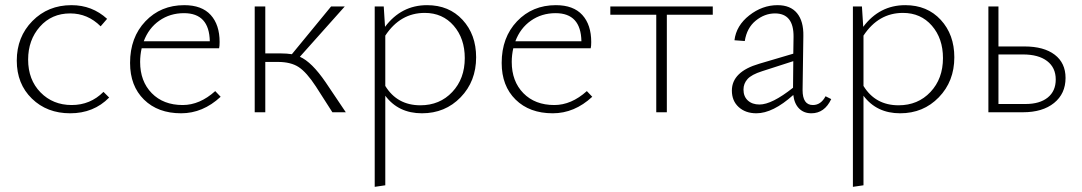

<svg xmlns="http://www.w3.org/2000/svg" viewBox="-20 -435 4191 744"><path d="M252 4Q162 4 103.5 -53Q45 -110 45 -200Q45 -292 105.5 -353.5Q166 -415 257 -415Q337 -415 395 -362L370 -333Q320 -383 252 -383Q180 -383 134.5 -331.5Q89 -280 89 -204Q89 -126 137 -77Q185 -28 258 -28Q330 -28 381 -79L403 -57Q343 4 252 4Z M814 -82 835 -60Q766 4 682 4Q592 4 538 -49Q484 -102 484 -191Q484 -290 543.5 -352.5Q603 -415 694 -415Q762 -415 796.5 -377Q831 -339 831 -272Q831 -256 829 -248H529Q523 -222 523 -195Q523 -120 568 -74Q613 -28 688 -28Q754 -28 814 -82ZM693 -384Q639 -384 597.5 -355Q556 -326 537 -275H793Q791 -384 693 -384Z M1242 -116 1320 0H1268L1204 -100Q1168 -155 1137.5 -175Q1107 -195 1057 -195H1008V0H967V-410H1008V-228H1069Q1091 -228 1111 -225L1263 -410H1316L1142 -215Q1188 -195 1242 -116Z M1635 -415Q1720 -415 1772.5 -358Q1825 -301 1825 -213Q1825 -120 1765 -58Q1705 4 1615 4Q1524 4 1473 -64V283L1432 289V-410H1467L1472 -331Q1535 -415 1635 -415ZM1609 -27Q1684 -27 1732.5 -78.5Q1781 -130 1781 -210Q1781 -286 1738 -335.5Q1695 -385 1626 -385Q1531 -385 1473 -297V-102Q1519 -27 1609 -27Z M2254 -82 2275 -60Q2206 4 2122 4Q2032 4 1978 -49Q1924 -102 1924 -191Q1924 -290 1983.5 -352.5Q2043 -415 2134 -415Q2202 -415 2236.5 -377Q2271 -339 2271 -272Q2271 -256 2269 -248H1969Q1963 -222 1963 -195Q1963 -120 2008 -74Q2053 -28 2128 -28Q2194 -28 2254 -82ZM2133 -384Q2079 -384 2037.5 -355Q1996 -326 1977 -275H2233Q2231 -384 2133 -384Z M2742 -410V-378H2564V0H2523V-378H2345V-410Z M3179 -62 3201 -51Q3175 4 3124 4Q3095 4 3076.5 -14.5Q3058 -33 3054 -67Q2975 4 2911 4Q2869 4 2842.5 -20Q2816 -44 2816 -84Q2816 -157 2922 -188L3054 -227L3055 -292Q3056 -383 2983 -383Q2943 -383 2908.5 -355Q2874 -327 2866 -276L2826 -279Q2833 -336 2883.5 -375.5Q2934 -415 2993 -415Q3043 -415 3068.5 -384Q3094 -353 3093 -296L3090 -86Q3090 -28 3130 -28Q3161 -28 3179 -62ZM2861 -88Q2861 -61 2878 -45.5Q2895 -30 2923 -30Q2971 -30 3053 -95L3054 -198L2933 -159Q2892 -146 2876.5 -128.5Q2861 -111 2861 -88Z M3488 -415Q3573 -415 3625.5 -358Q3678 -301 3678 -213Q3678 -120 3618 -58Q3558 4 3468 4Q3377 4 3326 -64V283L3285 289V-410H3320L3325 -331Q3388 -415 3488 -415ZM3462 -27Q3537 -27 3585.5 -78.5Q3634 -130 3634 -210Q3634 -286 3591 -335.5Q3548 -385 3479 -385Q3384 -385 3326 -297V-102Q3372 -27 3462 -27Z M3950 -255Q4025 -255 4067 -223Q4109 -191 4109 -133Q4109 -72 4064.5 -36Q4020 0 3944 0H3810V-410H3849V-255ZM3954 -32Q4009 -32 4040 -57Q4071 -82 4071 -127Q4071 -173 4037.5 -198.5Q4004 -224 3944 -224H3849V-32Z"/></svg>

Font: EauTest Light
Style: Regular
Weight: 300
Designer: Christian Thalmann (Catharsis Fonts)
Version: Version 0.001;PS 000.001;hotconv 1.0.88;makeotf.lib2.5.64775